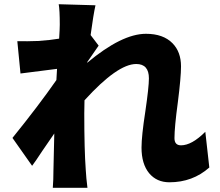

<svg xmlns="http://www.w3.org/2000/svg" viewBox="-20 -837 1040 909"><path d="M971 -44Q892 26 782 26Q722 26 686 -17Q650 -61 650 -138Q650 -193 668 -309Q685 -425 685 -466Q685 -534 625 -534Q536 -534 380 -362Q379 -341 379 -300Q379 -128 386 -33Q388 5 394 52H230Q233 14 233 -30L237 -205L180 -122Q148 -73 132 -52L39 -184Q162 -336 247 -458L250 -511Q191 -504 77 -489L62 -642Q109 -641 160 -643Q219 -647 260 -654Q263 -701 263 -720Q263 -789 258 -817L432 -812Q422 -767 409 -671L447 -621L393 -543V-540Q557 -677 671 -677Q753 -677 797 -632Q837 -591 837 -523Q837 -471 822 -353Q806 -235 806 -183Q806 -149 837 -149Q888 -149 952 -213Z"/></svg>

Font: Source Han Sans CN Heavy
Style: Bold
Weight: 900
Designer: Ryoko NISHIZUKA (kana & ideographs); Paul D. Hunt (Latin, Greek & Cyrillic); Wenlong ZHANG (bopomofo); Sandoll Communica
Foundry: Adobe Systems Incorporated
Version: Version 1.000;PS 1;hotconv 1.0.78;makeotf.lib2.5.61930